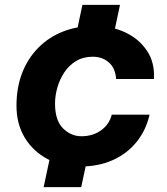

<svg xmlns="http://www.w3.org/2000/svg" viewBox="-20 -675 690 792"><path d="M293 -528 320 -655H475L448 -528ZM160 97 185 -20H340L315 97ZM309 12Q235 12 176 -19Q117 -50 82.5 -106.5Q48 -163 48 -239Q48 -313 71 -373Q94 -433 137 -477Q180 -521 239 -544.5Q298 -568 370 -568Q440 -568 496.5 -541.5Q553 -515 586 -466Q619 -417 615 -349H459Q456 -394 429 -417.5Q402 -441 363 -441Q323 -441 293.5 -423Q264 -405 245 -376Q226 -347 216.5 -313.5Q207 -280 207 -248Q207 -178 240 -145.5Q273 -113 316 -113Q363 -113 397 -137.5Q431 -162 441 -202H597Q582 -137 543 -89Q504 -41 445 -14.5Q386 12 309 12Z"/></svg>

Font: Azeret Mono Thin
Style: Bold Italic
Weight: 700
Italic angle: -12°
Version: Version 1.002